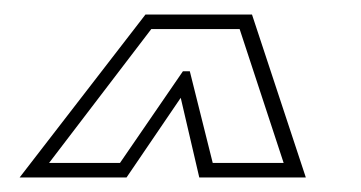

<svg xmlns="http://www.w3.org/2000/svg" viewBox="-20 -734 496 264"><path d="M7 -490 180 -714H326.5L400.5 -490H254L228.5 -599.5L154 -490ZM47.5 -510H145L231.5 -636H241L272.5 -510H370L309.5 -694H188Z"/></svg>

Font: Tourney ExtraLight
Style: Italic
Weight: 250
Italic angle: -12°
Version: Version 1.015